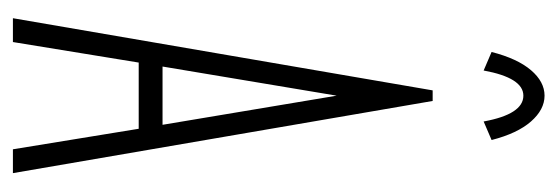

<svg xmlns="http://www.w3.org/2000/svg" viewBox="-296 -546 843 290"><g transform="rotate(90 125.0 -401.5)"><path d="M206 0 175 -190H75L44 0H8L117 -634H133L242 0ZM125 -489 81 -226H169ZM87 -711 59 -723Q69 -762 86.5 -782.5Q104 -803 125 -803Q146 -803 164 -782.5Q182 -762 192 -723L164 -711Q153 -771 125 -771Q98 -771 87 -711Z"/></g></svg>

Font: Inconsolata UltraCondensed Light
Style: Regular
Weight: 300
Width: 1
Monospace: yes
Designer: Raph Levien, Cyreal, Brenton Simpson
Foundry: Raph Levien, Cyreal, Google
Version: Version 3.001; ttfautohint (v1.8.2.53-6de2)